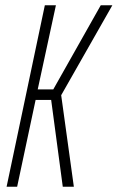

<svg xmlns="http://www.w3.org/2000/svg" viewBox="-20 -708 446 728"><path d="M5 0 150 -688H192L123 -369H182L362 -688H406L212 -347L260 0H218L174 -329H115L45 0Z"/></svg>

Font: Saira Ultra Condensed ExLight
Style: Italic
Weight: 200
Width: 1
Italic angle: -12°
Designer: Hector Gatti with collaboration of the Omnibus-Type team
Foundry: Omnibus-Type
Version: Version 1.001; ttfautohint (v1.8)